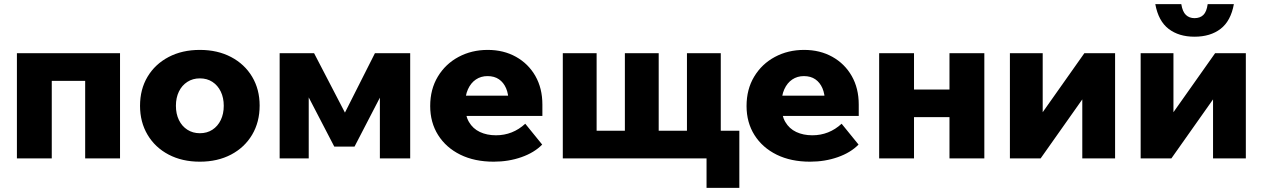

<svg xmlns="http://www.w3.org/2000/svg" viewBox="-20 -768 6123 931"><path d="M62 0V-510H562V0H393V-488L515 -376H109L231 -488V0Z M949 16Q863 16 797.5 -18.5Q732 -53 695.5 -114.5Q659 -176 659 -255Q659 -335 695.5 -396Q732 -457 797.5 -491.5Q863 -526 949 -526Q1035 -526 1100.5 -491.5Q1166 -457 1202.5 -396Q1239 -335 1239 -256Q1239 -176 1202.5 -114.5Q1166 -53 1100.5 -18.5Q1035 16 949 16ZM949 -122Q984 -122 1010 -139Q1036 -156 1050.5 -186Q1065 -216 1065 -255Q1065 -294 1050.5 -324Q1036 -354 1010 -371Q984 -388 949 -388Q915 -388 888.5 -371Q862 -354 847.5 -324Q833 -294 833 -255Q833 -216 847.5 -186Q862 -156 888.5 -139Q915 -122 949 -122Z M1336 0V-510H1503L1664 -200L1642 -201L1798 -510H1969V0H1822V-454L1872 -391L1699 -57H1601L1427 -392L1477 -445V0Z M2527 -168 2609 -67Q2571 -28 2508.5 -6Q2446 16 2374 16Q2281 16 2212 -18Q2143 -52 2104.5 -113Q2066 -174 2066 -254Q2066 -335 2103 -396.5Q2140 -458 2203.5 -492Q2267 -526 2345 -526Q2422 -526 2482 -492.5Q2542 -459 2576 -399.5Q2610 -340 2610 -261V-255H2446V-273Q2446 -312 2434 -340Q2422 -368 2399.5 -383.5Q2377 -399 2344 -399Q2312 -399 2287.5 -382.5Q2263 -366 2249 -335Q2235 -304 2235 -258Q2235 -209 2254 -176.5Q2273 -144 2307 -128Q2341 -112 2385 -112Q2466 -112 2527 -168ZM2610 -206H2167V-304H2593L2610 -260Z M2709 0V-510H2873V-23L2797 -134H3091L3010 -23V-510H3174V-23L3127 -134H3426L3311 -23V-510H3475V0ZM3406 143V-134H3565V143Z M4061 -168 4143 -67Q4105 -28 4042.5 -6Q3980 16 3908 16Q3815 16 3746 -18Q3677 -52 3638.5 -113Q3600 -174 3600 -254Q3600 -335 3637 -396.5Q3674 -458 3737.5 -492Q3801 -526 3879 -526Q3956 -526 4016 -492.5Q4076 -459 4110 -399.5Q4144 -340 4144 -261V-255H3980V-273Q3980 -312 3968 -340Q3956 -368 3933.5 -383.5Q3911 -399 3878 -399Q3846 -399 3821.5 -382.5Q3797 -366 3783 -335Q3769 -304 3769 -258Q3769 -209 3788 -176.5Q3807 -144 3841 -128Q3875 -112 3919 -112Q4000 -112 4061 -168ZM4144 -206H3701V-304H4127L4144 -260Z M4584 0V-510H4753V0ZM4243 0V-510H4412V0ZM4322 -200V-334H4683V-200Z M4877 0V-510H5036V-212L5029 -214L5238 -510H5387V0H5228V-298L5235 -296L5026 0Z M5511 0V-510H5670V-212L5663 -214L5872 -510H6021V0H5862V-298L5869 -296L5660 0ZM5772 -590Q5696 -590 5646.5 -628Q5597 -666 5582 -748H5708Q5714 -711 5730.5 -695.5Q5747 -680 5772 -680Q5799 -680 5815 -695.5Q5831 -711 5836 -748H5963Q5948 -666 5898.5 -628Q5849 -590 5772 -590Z"/></svg>

Font: Wix Madefor Display ExtraBold
Style: Regular
Weight: 800
Designer: Dalton Maag Ltd
Foundry: Dalton Maag Ltd
Version: Version 3.100